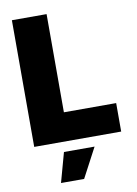

<svg xmlns="http://www.w3.org/2000/svg" viewBox="-102 -793 773 1086"><g transform="rotate(-10 284.5 -250.5)"><path d="M44.4 0V-727.5H243.7V-163.6H543.9V0ZM158.2 227.5 205.1 57.6H380.9L291 227.5Z"/></g></svg>

Font: Inter 20pt Black
Style: Regular
Weight: 900
Version: Version 4.001;git-66647c0bb